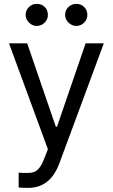

<svg xmlns="http://www.w3.org/2000/svg" viewBox="-20 -749 569 969"><path d="M74.2 197.3V122.1Q91.8 124 115.2 124Q136.2 124 150.4 119.6Q164.6 115.2 178.7 97.9Q192.9 80.6 206.1 43.9L221.7 3.9L25.4 -530.3H117.2L261.7 -109.4H267.6L412.1 -530.3H503.9L279.3 76.2Q255.9 138.2 216.8 168.7Q177.7 199.2 121.1 199.2Q95.7 199.2 74.2 197.3ZM109.4 -673.8Q109.4 -697.3 126 -713.4Q142.6 -729.5 165 -729.5Q189.9 -729.5 205.8 -713.9Q221.7 -698.2 221.7 -673.8Q221.7 -651.4 205.6 -634.8Q189.5 -618.2 165 -618.2Q150.9 -618.2 137.9 -626Q125 -633.8 117.2 -646.7Q109.4 -659.7 109.4 -673.8ZM308.6 -673.8Q308.6 -697.8 325.4 -713.6Q342.3 -729.5 365.2 -729.5Q388.7 -729.5 404.8 -713.6Q420.9 -697.8 420.9 -673.8Q420.9 -659.2 413.6 -646.5Q406.2 -633.8 393.3 -626Q380.4 -618.2 365.2 -618.2Q350.6 -618.2 337.4 -626Q324.2 -633.8 316.4 -646.7Q308.6 -659.7 308.6 -673.8Z"/></svg>

Font: Pretendard JP
Style: Regular
Weight: 400
Designer: Base glyphs from Inter by Rasmus Andersson; Hangeul glyphs from Noto Sans CJK(Source Han Sans) by Jang Soo-young and Kan
Foundry: Kil Hyung-jin
Version: Version 1.309